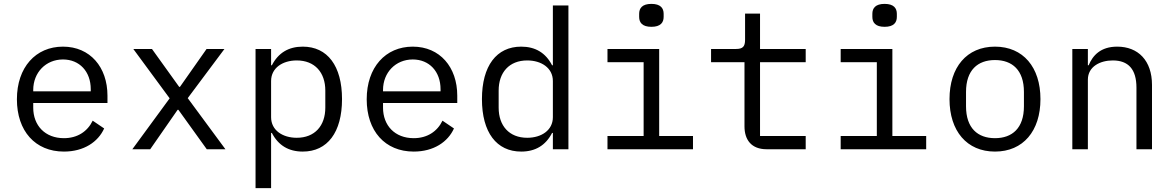

<svg xmlns="http://www.w3.org/2000/svg" viewBox="-20 -768 6040 988"><path d="M309 12C412 12 485 -38 516 -107L457 -147C430 -91 378 -57 309 -57C212 -57 151 -122 151 -214V-238H533V-276C533 -422 444 -528 304 -528C164 -528 67 -422 67 -257C67 -94 161 12 309 12ZM304 -462C389 -462 447 -400 447 -309V-298H151V-305C151 -395 216 -462 304 -462Z M753 0 894 -203H898L1044 0H1140L946 -263L1135 -516H1043L906 -321H902L762 -516H666L853 -262L661 0Z M1295 200H1375V-84H1379C1412 -20 1465 12 1538 12C1665 12 1740 -87 1740 -258C1740 -429 1665 -528 1538 -528C1465 -528 1412 -496 1379 -432H1375V-516H1295ZM1507 -59C1435 -59 1375 -97 1375 -165V-351C1375 -419 1435 -457 1507 -457C1600 -457 1654 -395 1654 -302V-214C1654 -121 1600 -59 1507 -59Z M2109 12C2212 12 2285 -38 2316 -107L2257 -147C2230 -91 2178 -57 2109 -57C2012 -57 1951 -122 1951 -214V-238H2333V-276C2333 -422 2244 -528 2104 -528C1964 -528 1867 -422 1867 -257C1867 -94 1961 12 2109 12ZM2104 -462C2189 -462 2247 -400 2247 -309V-298H1951V-305C1951 -395 2016 -462 2104 -462Z M2825 0H2905V-740H2825V-432H2821C2788 -496 2735 -528 2662 -528C2535 -528 2460 -429 2460 -258C2460 -87 2535 12 2662 12C2735 12 2788 -20 2821 -84H2825ZM2693 -59C2600 -59 2546 -121 2546 -214V-302C2546 -395 2600 -457 2693 -457C2765 -457 2825 -419 2825 -351V-165C2825 -97 2765 -59 2693 -59Z M3332 -630C3379 -630 3395 -652 3395 -681V-697C3395 -726 3379 -748 3332 -748C3285 -748 3269 -726 3269 -697V-681C3269 -652 3285 -630 3332 -630ZM3106 0H3546V-68H3372V-516H3106V-448H3292V-68H3106Z M4126 0V-68H3891V-448H4126V-516H3891V-698H3814V-563C3814 -528 3802 -516 3767 -516H3639V-448H3811V-118C3811 -49 3846 0 3925 0Z M4532 -630C4579 -630 4595 -652 4595 -681V-697C4595 -726 4579 -748 4532 -748C4485 -748 4469 -726 4469 -697V-681C4469 -652 4485 -630 4532 -630ZM4306 0H4746V-68H4572V-516H4306V-448H4492V-68H4306Z M5100 12C5245 12 5334 -94 5334 -258C5334 -422 5245 -528 5100 -528C4955 -528 4866 -422 4866 -258C4866 -94 4955 12 5100 12ZM5100 -57C5011 -57 4951 -109 4951 -221V-295C4951 -407 5011 -459 5100 -459C5189 -459 5249 -407 5249 -295V-221C5249 -109 5189 -57 5100 -57Z M5578 0V-358C5578 -426 5642 -457 5706 -457C5786 -457 5828 -412 5828 -317V0H5908V-331C5908 -456 5837 -528 5729 -528C5644 -528 5603 -483 5582 -432H5578V-516H5498V0Z"/></svg>

Font: IBM Mono
Style: Regular
Weight: 400
Monospace: yes
Designer: Mike Abbink, Paul van der Laan, Pieter van Rosmalen
Foundry: Bold Monday
Version: Version 2.3